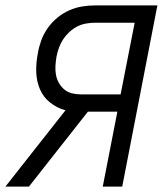

<svg xmlns="http://www.w3.org/2000/svg" viewBox="-42 -690 612 710"><path d="M-22 0 200 -282Q168 -291 143 -311Q118 -331 105.5 -360.5Q93 -390 92 -424Q91 -458 98 -493Q102 -517 110.5 -540.5Q119 -564 134 -585.5Q149 -607 169.5 -624Q190 -641 213.5 -651.5Q237 -662 261.5 -666Q286 -670 309 -670H540L410 0H338L392 -277H283L65 0ZM257 -341H404L456 -606H310Q294 -606 276.5 -603Q259 -600 243.5 -592Q228 -584 214.5 -571.5Q201 -559 191.5 -544.5Q182 -530 176 -513.5Q170 -497 167 -481Q164 -463 163 -446Q162 -429 165 -413Q168 -397 176 -383Q184 -369 196 -359Q208 -349 224 -345Q240 -341 257 -341Z"/></svg>

Font: Lode Term
Style: Italic
Weight: 400
Italic angle: -11°
Monospace: yes
Designer: Belleve Invis
Foundry: Belleve Invis
Version: Version 29.2.0